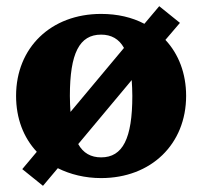

<svg xmlns="http://www.w3.org/2000/svg" viewBox="-20 -561 654 621"><path d="M495 -541 447 -484C407 -505 360 -516 307 -516C145 -516 32 -407 32 -251C32 -178 56 -116 99 -70L52 -14L119 40L167 -17C207 3 255 15 307 15C469 15 582 -95 582 -251C582 -323 558 -386 515 -432L562 -487ZM206 -251C206 -389 237 -449 307 -449C340 -449 365 -435 381 -406L208 -199C207 -215 206 -232 206 -251ZM233 -95 406 -302C407 -286 408 -269 408 -251C408 -113 377 -52 307 -52C274 -52 249 -66 233 -95Z"/></svg>

Font: LT Superior Serif ExtraBold
Style: Regular
Weight: 800
Designer: Daniel Lyons
Foundry: LyonsType
Version: Version 2.120;FEAKit 1.0